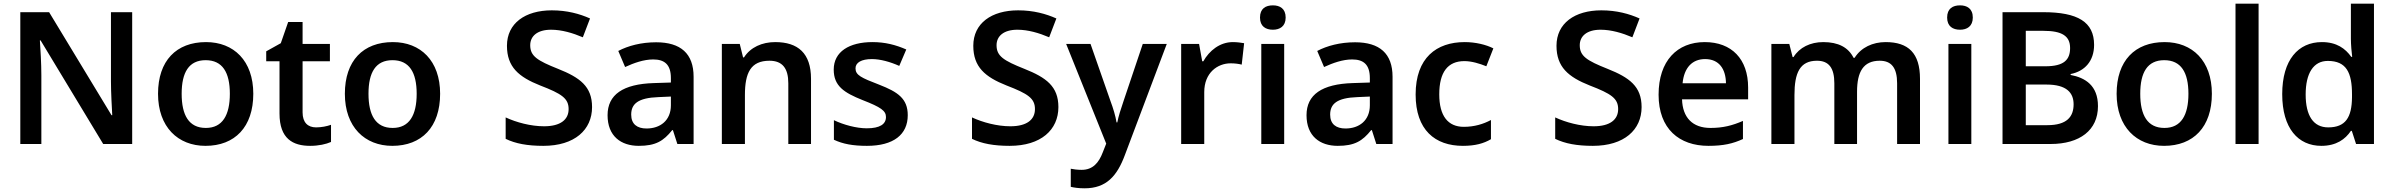

<svg xmlns="http://www.w3.org/2000/svg" viewBox="-20 -780 12957 1040"><path d="M696 0V-714H581V-339C581 -280 586 -193 588 -156H584L246 -714H90V0H204V-372C204 -438 199 -515 196 -561H200L539 0Z M1352 -272C1352 -451 1246 -552 1096 -552C935 -552 836 -451 836 -272C836 -92 944 10 1093 10C1252 10 1352 -92 1352 -272ZM964 -272C964 -388 1003 -454 1094 -454C1185 -454 1225 -388 1225 -272C1225 -156 1185 -87 1095 -87C1003 -87 964 -156 964 -272Z M1692 -90C1648 -90 1619 -116 1619 -171V-448H1767V-542H1619V-661H1541L1501 -546L1422 -502V-448H1494V-165C1494 -28 1567 10 1660 10C1706 10 1746 1 1773 -11V-104C1751 -96 1721 -90 1692 -90Z M2364 -272C2364 -451 2258 -552 2108 -552C1947 -552 1848 -451 1848 -272C1848 -92 1956 10 2105 10C2264 10 2364 -92 2364 -272ZM1976 -272C1976 -388 2015 -454 2106 -454C2197 -454 2237 -388 2237 -272C2237 -156 2197 -87 2107 -87C2015 -87 1976 -156 1976 -272Z M3187 -200C3187 -312 3121 -360 3003 -407C2890 -452 2852 -476 2852 -535C2852 -584 2890 -619 2965 -619C3023 -619 3083 -601 3137 -578L3176 -680C3120 -705 3052 -724 2969 -724C2825 -724 2726 -654 2726 -532C2726 -417 2790 -363 2906 -317C3023 -272 3060 -247 3060 -189C3060 -132 3016 -96 2927 -96C2855 -96 2777 -117 2719 -144V-28C2772 -2 2837 10 2923 10C3093 10 3187 -77 3187 -200Z M3534 -551C3453 -551 3382 -532 3329 -504L3366 -417C3414 -439 3467 -458 3518 -458C3578 -458 3614 -432 3614 -357V-333L3522 -330C3354 -325 3271 -267 3271 -156C3271 -43 3343 10 3440 10C3531 10 3574 -16 3621 -75H3625L3649 0H3737V-364C3737 -490 3667 -551 3534 -551ZM3547 -254 3614 -257V-210C3614 -127 3556 -84 3482 -84C3432 -84 3399 -107 3399 -159C3399 -217 3435 -250 3547 -254Z M4179 -552C4108 -552 4045 -524 4010 -469H4005L3987 -542H3890V0H4015V-265C4015 -385 4046 -451 4148 -451C4218 -451 4250 -410 4250 -329V0H4373V-353C4373 -492 4302 -552 4179 -552Z M4897 -156C4897 -246 4843 -282 4743 -321C4644 -359 4614 -373 4614 -410C4614 -441 4646 -460 4703 -460C4748 -460 4802 -445 4851 -423L4889 -512C4832 -537 4774 -552 4706 -552C4580 -552 4496 -500 4496 -403C4496 -314 4552 -278 4652 -238C4752 -199 4779 -180 4779 -146C4779 -108 4747 -85 4675 -85C4619 -85 4549 -104 4497 -129V-23C4546 0 4600 10 4676 10C4820 10 4897 -51 4897 -156Z M5713 -200C5713 -312 5647 -360 5529 -407C5416 -452 5378 -476 5378 -535C5378 -584 5416 -619 5491 -619C5549 -619 5609 -601 5663 -578L5702 -680C5646 -705 5578 -724 5495 -724C5351 -724 5252 -654 5252 -532C5252 -417 5316 -363 5432 -317C5549 -272 5586 -247 5586 -189C5586 -132 5542 -96 5453 -96C5381 -96 5303 -117 5245 -144V-28C5298 -2 5363 10 5449 10C5619 10 5713 -77 5713 -200Z M5755 -542 5972 -2 5953 46C5932 101 5900 140 5839 140C5816 140 5794 137 5780 134V232C5797 236 5821 240 5855 240C5973 240 6031 173 6073 60L6300 -542H6170L6066 -233C6052 -193 6038 -148 6032 -117H6028C6022 -153 6010 -193 5995 -233L5887 -542Z M6658 -552C6587 -552 6530 -505 6498 -448H6492L6475 -542H6378V0H6503V-281C6503 -386 6575 -437 6646 -437C6670 -437 6690 -434 6706 -430L6719 -546C6704 -549 6678 -552 6658 -552Z M6875 -751C6836 -751 6805 -734 6805 -685C6805 -637 6836 -619 6875 -619C6912 -619 6944 -637 6944 -685C6944 -734 6912 -751 6875 -751ZM6936 -542H6812V0H6936Z M7320 -551C7239 -551 7168 -532 7115 -504L7152 -417C7200 -439 7253 -458 7304 -458C7364 -458 7400 -432 7400 -357V-333L7308 -330C7140 -325 7057 -267 7057 -156C7057 -43 7129 10 7226 10C7317 10 7360 -16 7407 -75H7411L7435 0H7523V-364C7523 -490 7453 -551 7320 -551ZM7333 -254 7400 -257V-210C7400 -127 7342 -84 7268 -84C7218 -84 7185 -107 7185 -159C7185 -217 7221 -250 7333 -254Z M7904 10C7971 10 8017 -3 8056 -26V-130C8015 -108 7966 -93 7909 -93C7823 -93 7776 -152 7776 -269C7776 -389 7822 -449 7912 -449C7951 -449 7994 -436 8031 -421L8069 -518C8030 -538 7972 -552 7914 -552C7761 -552 7648 -467 7648 -268C7648 -76 7753 10 7904 10Z M8872 -200C8872 -312 8806 -360 8688 -407C8575 -452 8537 -476 8537 -535C8537 -584 8575 -619 8650 -619C8708 -619 8768 -601 8822 -578L8861 -680C8805 -705 8737 -724 8654 -724C8510 -724 8411 -654 8411 -532C8411 -417 8475 -363 8591 -317C8708 -272 8745 -247 8745 -189C8745 -132 8701 -96 8612 -96C8540 -96 8462 -117 8404 -144V-28C8457 -2 8522 10 8608 10C8778 10 8872 -77 8872 -200Z M9214 -552C9065 -552 8964 -451 8964 -267C8964 -82 9076 10 9234 10C9315 10 9367 -2 9421 -27V-125C9363 -100 9313 -87 9245 -87C9148 -87 9094 -143 9091 -242H9449V-306C9449 -460 9360 -552 9214 -552ZM9216 -460C9292 -460 9328 -406 9329 -329H9094C9102 -413 9146 -460 9216 -460Z M10194 -552C10124 -552 10061 -523 10026 -467H10020C9992 -523 9938 -552 9856 -552C9786 -552 9727 -523 9695 -471H9690L9672 -542H9575V0H9700V-265C9700 -385 9729 -451 9822 -451C9886 -451 9916 -412 9916 -329V0H10039V-283C10039 -391 10073 -451 10162 -451C10225 -451 10256 -413 10256 -329V0H10380V-353C10380 -492 10317 -552 10194 -552Z M10597 -751C10558 -751 10527 -734 10527 -685C10527 -637 10558 -619 10597 -619C10634 -619 10666 -637 10666 -685C10666 -734 10634 -751 10597 -751ZM10658 -542H10534V0H10658Z M11047 -714H10827V0H11087C11246 0 11344 -75 11344 -205C11344 -317 11275 -359 11196 -374V-379C11272 -394 11323 -449 11323 -537C11323 -661 11235 -714 11047 -714ZM11059 -421H10953V-613H11049C11149 -613 11193 -585 11193 -520C11193 -457 11161 -421 11059 -421ZM10953 -322H11065C11175 -322 11212 -277 11212 -215C11212 -148 11176 -102 11070 -102H10953Z M11961 -272C11961 -451 11855 -552 11705 -552C11544 -552 11445 -451 11445 -272C11445 -92 11553 10 11702 10C11861 10 11961 -92 11961 -272ZM11573 -272C11573 -388 11612 -454 11703 -454C11794 -454 11834 -388 11834 -272C11834 -156 11794 -87 11704 -87C11612 -87 11573 -156 11573 -272Z M12214 0V-760H12089V0Z M12554 10C12635 10 12684 -26 12714 -71H12719L12742 0H12839V-760H12714V-569C12714 -540 12718 -493 12721 -472H12716C12684 -517 12637 -552 12557 -552C12429 -552 12342 -456 12342 -270C12342 -85 12428 10 12554 10ZM12591 -90C12511 -90 12469 -153 12469 -268C12469 -383 12511 -450 12589 -450C12690 -450 12720 -386 12720 -269V-253C12719 -144 12685 -90 12591 -90Z"/></svg>

Font: Noto Sans Syriac SemiBold
Style: Regular
Weight: 600
Designer: Patrick Giasson and the Monotype Design Team
Foundry: Monotype Imaging Inc.
Version: Version 3.000